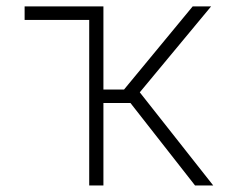

<svg xmlns="http://www.w3.org/2000/svg" viewBox="-20 -565 697 585"><path d="M251.8 0H295.1V-251.1H377.5L574.2 0H629.6L405.9 -283.7L623.2 -545.5H567.1L358 -292.3H295.1V-545.5H55V-504.3H251.8Z"/></svg>

Font: Karasuma Gothic
Style: Thin
Weight: 200
Designer: Rasmus Andersson / Ryoko Ishizuka
Foundry: rsms
Version: Version 1.00